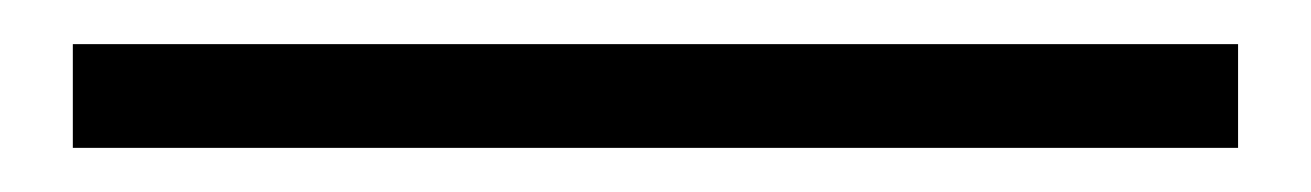

<svg xmlns="http://www.w3.org/2000/svg" viewBox="-20 65 594 87"><path d="M13 132H541V85H13Z"/></svg>

Font: Genne Gothic Light
Style: Regular
Weight: 300
Designer: Ryoko NISHIZUKA (kana & ideographs); Paul D. Hunt (Latin, Greek & Cyrillic); Wenlong ZHANG (bopomofo); Sandoll Communica
Foundry: Adobe Systems Incorporated
Version: Version 1.004;PS 1.004;hotconv 16.6.51;makeotf.lib2.5.65220